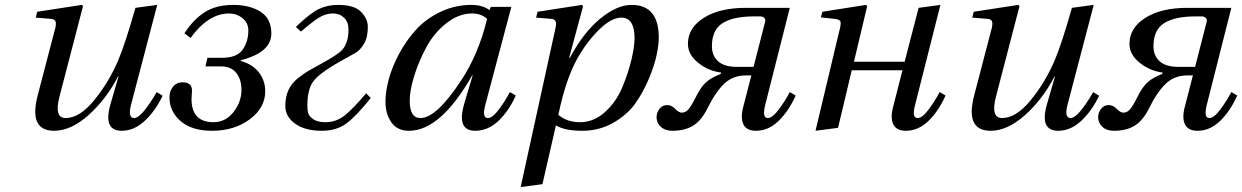

<svg xmlns="http://www.w3.org/2000/svg" viewBox="-20 -522 5072 784"><path d="M126 -450 132 -474 314 -502 319 -497 223 -128Q200 -40 248 -40Q305 -40 364 -112Q423 -184 462 -274Q491 -342 533 -490L622 -502L515 -94Q501 -40 528 -40Q558 -40 620 -146L644 -131Q615 -70 571.5 -29Q528 12 477 12Q400 12 431 -96L464 -210H462Q414 -117 342 -52.5Q270 12 201 12Q96 12 134 -133L203 -397Q210 -420 207.5 -432Q205 -444 188 -445Z M672 -125Q672 -150 686.5 -168Q701 -186 726 -186Q764 -186 764 -152Q764 -146 763 -134.5Q762 -123 762 -118Q762 -23 852 -23Q901 -23 933.5 -64.5Q966 -106 966 -155Q966 -198 944.5 -224.5Q923 -251 882 -251H819L827 -286H886Q948 -286 971 -319.5Q994 -353 994 -397Q994 -429 970 -448Q946 -467 915 -467Q831 -467 758 -367L733 -386Q770 -443 816.5 -472.5Q863 -502 932 -502Q1000 -502 1044 -474Q1088 -446 1088 -385Q1088 -308 963 -276V-273Q1011 -260 1037 -226.5Q1063 -193 1063 -149Q1063 -82 1000 -35Q937 12 846 12Q763 12 717.5 -27.5Q672 -67 672 -125Z M1145 -89Q1145 -126 1157.5 -153.5Q1170 -181 1194.5 -201Q1219 -221 1243.5 -235Q1268 -249 1304.5 -269Q1341 -289 1366 -308Q1403 -336 1403 -401Q1403 -432 1385 -449.5Q1367 -467 1340 -467Q1309 -467 1281.5 -449.5Q1254 -432 1209 -393L1188 -412Q1245 -467 1280.5 -484.5Q1316 -502 1360 -502Q1427 -502 1454.5 -473.5Q1482 -445 1482 -412Q1482 -370 1466.5 -343.5Q1451 -317 1430.5 -305.5Q1410 -294 1367 -270Q1324 -246 1290 -220Q1256 -194 1245.5 -163.5Q1235 -133 1235 -91Q1235 -73 1238.5 -60Q1242 -47 1259.5 -35Q1277 -23 1309 -23Q1352 -23 1386.5 -50Q1421 -77 1475 -141L1494 -122Q1435 -48 1394.5 -18Q1354 12 1294 12Q1225 12 1185 -17Q1145 -46 1145 -89Z M1554 -107Q1554 -148 1567.5 -198.5Q1581 -249 1610 -303Q1639 -357 1679 -401Q1719 -445 1778.5 -473.5Q1838 -502 1906 -502Q1949 -502 1979 -481L1984 -494H2068L1962 -95Q1947 -40 1972 -40Q1991 -40 2017 -75Q2043 -110 2062 -146L2086 -132Q2058 -69 2015.5 -28.5Q1973 12 1920 12Q1843 12 1876 -100L1910 -214H1908Q1779 12 1650 12Q1602 12 1578 -22.5Q1554 -57 1554 -107ZM1653 -110Q1653 -40 1697 -40Q1762 -40 1862 -192Q1934 -300 1969 -445Q1945 -467 1908 -467Q1853 -467 1802.5 -427Q1752 -387 1721 -329.5Q1690 -272 1671.5 -212.5Q1653 -153 1653 -110Z M2106 242 2246 -397Q2250 -414 2250.5 -422.5Q2251 -431 2247 -437.5Q2243 -444 2231 -445L2169 -450L2175 -474L2356 -502L2361 -497L2304 -286H2307Q2362 -389 2430.5 -445.5Q2499 -502 2559 -502Q2670 -502 2670 -368Q2670 -341 2661.5 -299Q2653 -257 2630 -201.5Q2607 -146 2574 -99.5Q2541 -53 2484 -20.5Q2427 12 2358 12Q2286 12 2250 -10L2195 230ZM2260 -53Q2295 -23 2348 -23Q2405 -23 2451 -65Q2497 -107 2521.5 -166.5Q2546 -226 2558.5 -279Q2571 -332 2571 -367Q2571 -450 2517 -450Q2477 -450 2427.5 -402Q2378 -354 2339 -286Q2290 -199 2260 -53Z M2661 -43Q2661 -62 2673 -77.5Q2685 -93 2704 -93Q2722 -93 2737 -77.5Q2752 -62 2764 -62Q2779 -62 2791 -75.5Q2803 -89 2823 -129Q2843 -169 2864.5 -187.5Q2886 -206 2923 -220L2924 -226Q2873 -232 2831 -265.5Q2789 -299 2789 -343Q2789 -408 2853.5 -449Q2918 -490 3026 -490H3205L3105 -95Q3091 -40 3115 -40Q3134 -40 3160 -75Q3186 -110 3205 -146L3229 -132Q3201 -69 3159.5 -28.5Q3118 12 3067 12Q3028 12 3015.5 -14.5Q3003 -41 3015 -86L3048 -214H3025Q2973 -214 2937.5 -180.5Q2902 -147 2868 -78Q2844 -30 2810.5 -9Q2777 12 2725 12Q2696 12 2678.5 -4Q2661 -20 2661 -43ZM2887 -333Q2887 -295 2912 -272Q2937 -249 2989 -249H3057L3104 -432Q3107 -442 3101 -448.5Q3095 -455 3084 -455H3059Q2974 -455 2930.5 -427.5Q2887 -400 2887 -333Z M3310 12 3407 -395Q3415 -424 3412 -433.5Q3409 -443 3387 -445L3332 -451L3338 -474L3516 -502L3521 -497L3467 -270H3674L3731 -490L3820 -502L3717 -95Q3702 -40 3727 -40Q3746 -40 3772 -75Q3798 -110 3817 -146L3841 -132Q3813 -69 3771.5 -28.5Q3730 12 3679 12Q3640 12 3627.5 -14.5Q3615 -41 3627 -86L3665 -235H3458L3402 0Z M3950 -450 3956 -474 4138 -502 4143 -497 4047 -128Q4024 -40 4072 -40Q4129 -40 4188 -112Q4247 -184 4286 -274Q4315 -342 4357 -490L4446 -502L4339 -94Q4325 -40 4352 -40Q4382 -40 4444 -146L4468 -131Q4439 -70 4395.5 -29Q4352 12 4301 12Q4224 12 4255 -96L4288 -210H4286Q4238 -117 4166 -52.5Q4094 12 4025 12Q3920 12 3958 -133L4027 -397Q4034 -420 4031.5 -432Q4029 -444 4012 -445Z M4464 -43Q4464 -62 4476 -77.5Q4488 -93 4507 -93Q4525 -93 4540 -77.5Q4555 -62 4567 -62Q4582 -62 4594 -75.5Q4606 -89 4626 -129Q4646 -169 4667.5 -187.5Q4689 -206 4726 -220L4727 -226Q4676 -232 4634 -265.5Q4592 -299 4592 -343Q4592 -408 4656.5 -449Q4721 -490 4829 -490H5008L4908 -95Q4894 -40 4918 -40Q4937 -40 4963 -75Q4989 -110 5008 -146L5032 -132Q5004 -69 4962.5 -28.5Q4921 12 4870 12Q4831 12 4818.5 -14.5Q4806 -41 4818 -86L4851 -214H4828Q4776 -214 4740.5 -180.5Q4705 -147 4671 -78Q4647 -30 4613.5 -9Q4580 12 4528 12Q4499 12 4481.5 -4Q4464 -20 4464 -43ZM4690 -333Q4690 -295 4715 -272Q4740 -249 4792 -249H4860L4907 -432Q4910 -442 4904 -448.5Q4898 -455 4887 -455H4862Q4777 -455 4733.5 -427.5Q4690 -400 4690 -333Z"/></svg>

Font: Lingua Franca
Style: Italic
Weight: 400
Italic angle: -13°
Version: Version 1.19